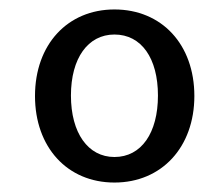

<svg xmlns="http://www.w3.org/2000/svg" viewBox="-20 -708 431 406"><path d="M222 -322C322 -322 391 -397 391 -505C391 -614 322 -688 222 -688C123 -688 54 -614 54 -505C54 -397 122 -322 222 -322ZM222 -376C166 -376 130 -427 130 -506C130 -585 166 -635 222 -635C279 -635 314 -585 314 -506C314 -427 279 -376 222 -376Z"/></svg>

Font: Ronzino Oblique
Style: Italic
Weight: 400
Italic angle: -8°
Designer: Nunzio Mazzaferro
Foundry: Collletttivo
Version: Version 1.000;Glyphs 3.3 (3337)